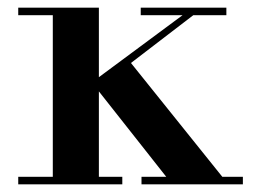

<svg xmlns="http://www.w3.org/2000/svg" viewBox="-20 -480 670 500"><path d="M27.5 0V-19.5H117.5V-440.5H27.5V-460H237.5V-279L455.5 -440.5H346.5V-460H569.5V-440.5H483.5L321 -316L559 -19.5H612.5V0H348.5V-19.5H413L237.5 -242V-19.5H298.5V0Z"/></svg>

Font: Bodoni Moda SemiBold
Style: Regular
Weight: 600
Designer: Owen Earl
Foundry: indestructible type
Version: Version 2.005; ttfautohint (v1.8.4.7-5d5b)